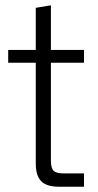

<svg xmlns="http://www.w3.org/2000/svg" viewBox="-20 -711 373 731"><path d="M206.1 0Q157.2 0 136.7 -21.2Q116.2 -42.5 116.2 -88.9V-472.2H11.2V-521H116.2V-681.2L173.8 -690.9V-521H299.8V-472.2H173.8V-100.1Q173.8 -70.8 184.1 -60.8Q194.3 -50.8 223.1 -50.8H299.8V0Z"/></svg>

Font: Lumene Sans Light
Style: Regular
Weight: 300
Designer: Deni Anggara
Version: Version 1.003;Glyphs 3.1.2 (3151)